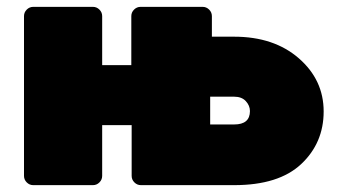

<svg xmlns="http://www.w3.org/2000/svg" viewBox="-20 -540 999 560"><path d="M663 0H391Q380 0 372 -8Q364 -16 364 -27V-175H278V-27Q278 -16 270 -8Q262 0 251 0H77Q66 0 58 -8Q50 -16 50 -27V-493Q50 -504 58 -512Q66 -520 77 -520H251Q262 -520 270 -512Q278 -504 278 -493V-350H363V-493Q363 -504 371 -512Q379 -520 390 -520H571Q582 -520 590 -512Q598 -504 598 -493V-433H663Q779 -433 851.5 -370Q924 -307 924 -215Q924 -123 858.5 -61.5Q793 0 663 0ZM593 -258V-177H663Q709 -177 709 -216Q709 -232 697 -245Q685 -258 663 -258Z"/></svg>

Font: Rubik One
Style: Regular
Weight: 400
Designer: Hubert and Fischer with Elvire Volk Leonovitch
Foundry: Hubert and Fischer with Elvire Volk Leonovitch
Version: Version 1.001